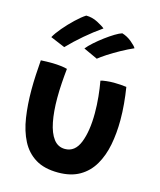

<svg xmlns="http://www.w3.org/2000/svg" viewBox="-122 -888 832 1001"><g transform="rotate(15 294.5 -387.0)"><path d="M377 -492.5Q387.5 -496 407.8 -498.2Q428 -500.5 448 -500.5Q464 -500.5 483.8 -499.2Q503.5 -498 516 -496Q523 -452.5 527 -408.2Q531 -364 531 -321Q531 -249.5 518.8 -186.5Q506.5 -123.5 478.2 -75.2Q450 -27 403 0.2Q356 27.5 287 27.5Q212.5 27.5 164.8 -1.8Q117 -31 90 -83.2Q63 -135.5 52.5 -204.8Q42 -274 42 -354Q42 -393 44.2 -433.8Q46.5 -474.5 49.5 -514.5Q61 -515.5 79.8 -515.8Q98.5 -516 114 -516Q136 -515.5 157.8 -513Q179.5 -510.5 192.5 -506.5Q188.5 -469 185.8 -428.2Q183 -387.5 183 -347.5Q183 -274 194 -218.2Q205 -162.5 228.5 -131.5Q252 -100.5 290 -100.5Q344 -100.5 368.5 -162Q393 -223.5 393 -321Q393 -365 388.5 -409.8Q384 -454.5 377 -492.5ZM218 -801Q250.5 -801 280.2 -785.5Q310 -770 322 -759.5Q276.5 -728 231.8 -689.8Q187 -651.5 149.5 -612.5L71 -645.5Q83 -668 109.2 -699Q135.5 -730 165.2 -758.2Q195 -786.5 218 -801ZM423.5 -760.5Q451 -752.5 474.8 -733Q498.5 -713.5 505 -701.5Q473 -687.5 438 -668.2Q403 -649 373.5 -629.8Q344 -610.5 329 -598L253 -633Q266.5 -650 289 -670Q311.5 -690 337 -709Q362.5 -728 385.5 -742Q408.5 -756 423.5 -760.5Z"/></g></svg>

Font: Grandstander SemiBold
Style: Regular
Weight: 600
Designer: Tyler Finck
Foundry: Etcetera Type Co
Version: Version 1.200; ttfautohint (v1.8.3)